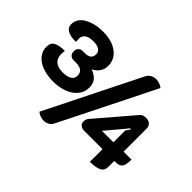

<svg xmlns="http://www.w3.org/2000/svg" viewBox="-145 -1033 1363 1363"><g transform="rotate(45 537.0 -351.0)"><path d="M684 -696Q694 -716 712.5 -727Q731 -738 755 -738Q788 -738 820 -715L466 -5Q456 15 437.5 25.5Q419 36 397 36Q362 36 331 12ZM40 -349Q40 -390 68.5 -405.5Q97 -421 154 -421Q151 -408 151 -384Q151 -346 176 -324Q201 -302 248 -302Q342 -302 342 -361Q342 -389 323.5 -403.5Q305 -418 265 -418H243Q225 -418 212.5 -430Q200 -442 200 -464Q200 -486 212.5 -498Q225 -510 243 -510H266Q328 -510 328 -561Q328 -586 307.5 -599.5Q287 -613 250 -613Q205 -613 183.5 -596.5Q162 -580 162 -553Q162 -544 164 -522Q111 -520 81 -537Q51 -554 51 -586Q51 -644 108.5 -677Q166 -710 250 -710Q338 -710 392.5 -670Q447 -630 447 -563Q447 -533 431 -507Q415 -481 381 -463Q422 -448 441.5 -423.5Q461 -399 461 -360Q461 -314 433 -279.5Q405 -245 356 -226.5Q307 -208 248 -208Q187 -208 139.5 -225.5Q92 -243 66 -275Q40 -307 40 -349ZM836 -117H651Q629 -117 615 -128.5Q601 -140 601 -161Q601 -182 613 -197L851 -475Q864 -493 901 -493Q924 -493 939 -479Q954 -465 954 -443V-210H1034Q1034 -158 1020 -137.5Q1006 -117 968 -117H954V-58Q954 -21 925.5 -5.5Q897 10 836 10ZM856 -206V-325L879 -357L872 -362L741 -206Z"/></g></svg>

Font: K2D SemiBold
Style: Regular
Weight: 600
Designer: Katatrad Aksorn Co.,Ltd.
Foundry: Cadson Demak Co.,Ltd.
Version: Version 1.000; ttfautohint (v1.6)